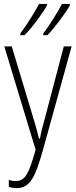

<svg xmlns="http://www.w3.org/2000/svg" viewBox="-20 -951 386 981"><path d="M337 -924V-931H297C279 -897 234 -822 201 -780V-771H222C260 -809 320 -891 337 -924ZM220 -924V-931H180C161 -896 119 -826 84 -780V-771H105C145 -810 203 -890 220 -924ZM65 10C134 10 161 -44 204 -201L346 -714H306L202 -319C195 -295 189 -271 184 -243H179C172 -273 166 -296 158 -322L40 -714H2L162 -186C129 -71 112 -26 61 -26C48 -26 36 -28 25 -32V3C35 7 48 10 65 10Z"/></svg>

Font: Noto Sans ExtraCondensed ExtraLight
Style: Regular
Weight: 200
Width: 2
Designer: Monotype Design Team
Foundry: Monotype Imaging Inc.
Version: Version 2.013